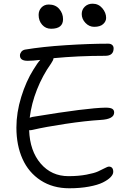

<svg xmlns="http://www.w3.org/2000/svg" viewBox="-20 -948 694 1029"><path d="M484.9 -804.2Q458 -804.2 438 -825.2Q418 -846.2 418 -873Q418 -896.5 434.6 -912.4Q451.2 -928.2 476.1 -928.2Q507.8 -928.2 528.3 -904.1Q548.8 -879.9 548.8 -852.1Q548.8 -833.5 532.7 -818.8Q516.6 -804.2 484.9 -804.2ZM253.9 -793.9Q224.6 -793.9 205.8 -815.4Q187 -836.9 187 -868.2Q187 -891.6 202.1 -907.7Q217.3 -923.8 241.2 -923.8Q277.3 -923.8 297.6 -899.9Q317.9 -876 317.9 -845.2Q317.9 -793.9 253.9 -793.9ZM154.8 -252Q147.9 -250 136.2 -250Q140.1 -139.2 198 -71.5Q255.9 -3.9 347.2 -3.9Q400.4 -3.9 443.1 -12Q485.8 -20 506.1 -29.5Q526.4 -39.1 542 -47.1Q557.6 -55.2 563 -55.2Q586.9 -55.2 586.9 -26.9Q586.9 -13.2 572.5 1.7Q558.1 16.6 531 30Q503.9 43.5 456.8 52.2Q409.7 61 351.1 61Q263.2 61 198.2 18.8Q133.3 -23.4 100.6 -96.4Q67.9 -169.4 67.9 -264.2Q67.9 -344.7 93.8 -428.5Q119.6 -512.2 159.2 -575.2Q181.2 -611.3 195.8 -627Q154.3 -622.1 127.9 -622.1Q86.9 -622.1 86.9 -650.9Q86.9 -660.6 93.8 -669.9Q100.6 -679.2 113.8 -682.1Q207.5 -697.8 333 -705.8Q458.5 -713.9 560.1 -713.9Q573.7 -713.9 581.3 -707Q588.9 -700.2 588.9 -689Q588.9 -648.9 543.9 -648.9Q399.4 -648.9 267.1 -636.2Q265.6 -625 253.9 -607.9Q208 -543.5 178.2 -468Q148.4 -392.6 139.2 -316.9Q152.8 -322.3 165 -323.2Q446.8 -369.6 545.9 -371.1Q571.8 -371.1 581.8 -364.7Q591.8 -358.4 591.8 -345.2Q591.8 -309.1 519 -305.2Q438 -300.3 331.1 -284.2Q224.1 -268.1 154.8 -252Z"/></svg>

Font: Shantell Sans Irregular Bouncy
Style: Regular
Weight: 300
Designer: Stephen Nixon, Anya Danilova, Shantell Martin
Foundry: Arrow Type
Version: Version 1.006;[9816181b4]